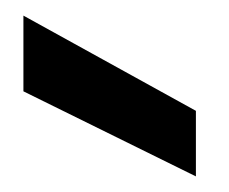

<svg xmlns="http://www.w3.org/2000/svg" viewBox="-20 -816 294 246"><path d="M231 -674V-590L10 -699V-796Z"/></svg>

Font: Poppins Cyr Med
Style: Regular
Weight: 500
Designer: Ninad Kale (Devanagari), Jonny Pinhorn (Latin)
Foundry: Indian Type Foundry
Version: 4.004